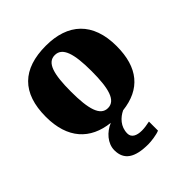

<svg xmlns="http://www.w3.org/2000/svg" viewBox="-214 -690 1068 1068"><g transform="rotate(-45 320.0 -155.5)"><path d="M371 7C520 -10 598 -102 598 -271C598 -459 493 -551 321 -551C137 -551 41 -459 41 -271C41 -100 128 -8 273 8C222 29 179 76 179 130C179 206 231 240 337 240C358 240 407 234 428 224V153C404 158 383 161 365 161C325 161 296 147 296 115C296 61 333 25 371 7ZM319 -479C379 -479 401 -409 401 -271C401 -134 380 -61 320 -61C260 -61 239 -134 239 -271C239 -409 259 -479 319 -479Z"/></g></svg>

Font: UArctic Serif Black
Style: Regular
Weight: 900
Designer: Customization by Puisto advertising & original work Monotype Design Team
Foundry: Monotype Imaging Inc.
Version: Version 2.004